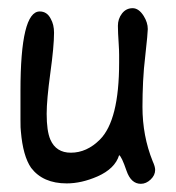

<svg xmlns="http://www.w3.org/2000/svg" viewBox="-20 -449 429 469"><path d="M324 0Q300 0 289 -32Q277 -67 271 -70Q261 -37 218 -18Q179 -1 143 -1Q85 -1 56 -39Q36 -68 31 -128Q30 -133 30 -157.5Q30 -182 30 -227Q30 -421 77 -421Q95 -421 104 -403Q112 -389 112 -369Q112 -336 103 -271Q94 -205 94 -171Q94 -129 103 -108Q117 -76 153 -76Q192 -76 224 -108Q271 -155 271 -296Q271 -304 271 -315Q271 -326 270 -341Q269 -356 268.5 -367Q268 -378 268 -386Q268 -403 278 -416Q288 -429 304 -429Q319 -429 331 -410Q341 -394 341 -378Q341 -368 335 -314Q331 -281 329.5 -249.5Q328 -218 328 -188Q328 -117 353 -55Q359 -42 359 -34Q359 -21 348 -10.5Q337 0 324 0Z"/></svg>

Font: Dongol
Style: Regular
Weight: 400
Designer: Abdo Mohamed and Ibrahim Hamdi
Foundry: Protype Foundry
Version: Version 1.000;hotconv 1.0.109;makeotfexe 2.5.65596